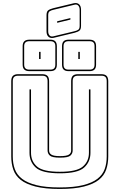

<svg xmlns="http://www.w3.org/2000/svg" viewBox="-20 -1218 786 1263"><path d="M692 -684V-189Q692 -142 678.5 -102.5Q665 -63 630 -35Q595 -7 532.5 9Q470 25 373 25Q276 25 213.5 9Q151 -7 116 -35Q81 -63 67.5 -102.5Q54 -142 54 -189V-684Q54 -708 65 -719Q76 -730 100 -730H257Q281 -730 292 -719Q303 -708 303 -684V-228Q303 -210 318.5 -200.5Q334 -191 375 -191Q417 -191 432.5 -200.5Q448 -210 448 -228V-684Q448 -708 458.5 -719Q469 -730 494 -730H646Q670 -730 681 -719Q692 -708 692 -684ZM682 -189V-684Q682 -703 673.5 -711.5Q665 -720 646 -720H494Q475 -720 466.5 -711.5Q458 -703 458 -684V-228Q458 -208 443 -194.5Q428 -181 375 -181Q323 -181 308 -194.5Q293 -208 293 -228V-684Q293 -703 284.5 -711.5Q276 -720 257 -720H100Q81 -720 72.5 -711.5Q64 -703 64 -684V-189Q64 -143 77.5 -105.5Q91 -68 125.5 -41.5Q160 -15 220 0Q280 15 373 15Q466 15 526 0Q586 -15 620.5 -41.5Q655 -68 668.5 -105.5Q682 -143 682 -189ZM174 -630H184V-213Q184 -157 223.5 -122.5Q263 -88 374 -88Q485 -88 525 -122.5Q565 -157 565 -213V-630H575V-213Q575 -153 533 -115.5Q491 -78 374 -78Q257 -78 215.5 -115.5Q174 -153 174 -213ZM354 -793Q354 -771 343.5 -760.5Q333 -750 311 -750H173Q151 -750 140 -760.5Q129 -771 129 -793V-914Q129 -936 140 -946.5Q151 -957 173 -957H311Q333 -957 343.5 -946.5Q354 -936 354 -914ZM612 -793Q612 -771 601.5 -760.5Q591 -750 569 -750H431Q409 -750 398.5 -760.5Q388 -771 388 -793V-914Q388 -936 398.5 -946.5Q409 -957 431 -957H569Q591 -957 601.5 -946.5Q612 -936 612 -914ZM311 -760Q328 -760 336 -768Q344 -776 344 -793V-914Q344 -931 336 -939Q328 -947 311 -947H173Q156 -947 147.5 -939Q139 -931 139 -914V-793Q139 -776 147.5 -768Q156 -760 173 -760ZM569 -760Q586 -760 594 -768Q602 -776 602 -793V-914Q602 -931 594 -939Q586 -947 569 -947H431Q414 -947 406 -939Q398 -931 398 -914V-793Q398 -776 406 -768Q414 -760 431 -760ZM247 -830H237V-877H247ZM505 -830H495V-877H505ZM332 -969Q311 -965 298.5 -976.5Q286 -988 286 -1012V-1118Q286 -1141 296.5 -1149.5Q307 -1158 330 -1164L467 -1197Q488 -1201 500.5 -1189.5Q513 -1178 513 -1154V-1048Q513 -1025 502.5 -1016.5Q492 -1008 469 -1002ZM470 -1187 333 -1154Q315 -1150 306 -1143.5Q297 -1137 297 -1118V-1012Q297 -995 306 -985Q315 -975 331 -979L468 -1012Q486 -1016 495 -1022.5Q504 -1029 504 -1048V-1154Q504 -1171 495 -1181Q486 -1191 470 -1187ZM443 -1089 356 -1068V-1078L443 -1099Z"/></svg>

Font: Bungee Outline
Style: Regular
Weight: 400
Designer: David Jonathan Ross
Foundry: David Jonathan Ross
Version: Version 1.000;PS 1.0;hotconv 1.0.72;makeotf.lib2.5.5900